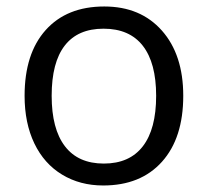

<svg xmlns="http://www.w3.org/2000/svg" viewBox="-20 -565 644 595"><path d="M547.9 -268.1Q547.9 -137.2 481.9 -63.7Q416 9.8 299.8 9.8Q228 9.8 172.4 -23.9Q116.7 -57.6 86.4 -120.6Q56.2 -183.6 56.2 -268.1Q56.2 -398.9 121.6 -471.9Q187 -544.9 303.2 -544.9Q415.5 -544.9 481.7 -470.2Q547.9 -395.5 547.9 -268.1ZM140.1 -268.1Q140.1 -165.5 181.2 -111.8Q222.2 -58.1 301.8 -58.1Q381.3 -58.1 422.6 -111.6Q463.9 -165 463.9 -268.1Q463.9 -370.1 422.6 -423.1Q381.3 -476.1 300.8 -476.1Q221.2 -476.1 180.7 -423.8Q140.1 -371.6 140.1 -268.1Z"/></svg>

Font: f04920746
Style: Regular
Weight: 400
Foundry: Ascender Corporation
Version: Version 1.10